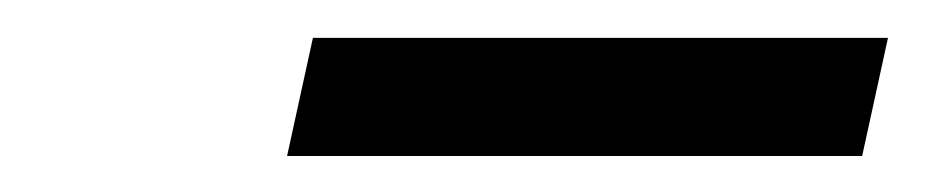

<svg xmlns="http://www.w3.org/2000/svg" viewBox="-20 -728 501 104"><path d="M135.5 -643.5 149.5 -707.5H461L447 -643.5Z"/></svg>

Font: Epilogue
Style: Bold Italic
Weight: 700
Italic angle: -12°
Designer: Tyler Finck
Foundry: Etcetera Type Co
Version: Version 2.111; ttfautohint (v1.8.3)